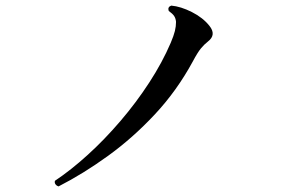

<svg xmlns="http://www.w3.org/2000/svg" viewBox="-20 -699 1040 685"><path d="M189 -34Q182 -36 178 -41.5Q174 -47 176 -54Q233 -92 293 -146.5Q353 -201 409.5 -267Q466 -333 512.5 -404.5Q559 -476 589 -546Q600 -572 604 -588.5Q608 -605 608 -621Q607 -633 601.5 -641.5Q596 -650 582 -660Q577 -674 591 -679Q625 -676 664.5 -656Q704 -636 727 -607Q753 -575 722 -551Q709 -541 697 -526.5Q685 -512 668 -480Q611 -375 532.5 -291Q454 -207 365.5 -143Q277 -79 189 -34Z"/></svg>

Font: Zen Old Mincho SemiBold
Style: Regular
Weight: 600
Version: Version 1.500